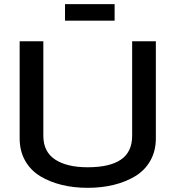

<svg xmlns="http://www.w3.org/2000/svg" viewBox="-20 -900 850 930"><path d="M294.9 -799.8V-879.9H535.2V-799.8ZM75.2 -700.2H189.9V-242.2Q189.9 -165 246.8 -127.4Q303.7 -89.8 404.8 -89.8Q511.7 -89.8 565.9 -127Q620.1 -164.1 620.1 -242.2V-700.2H734.9V-230Q734.9 -168.9 708.3 -121.8Q681.6 -74.7 635 -46.6Q588.4 -18.6 530.3 -4.4Q472.2 9.8 404.8 9.8Q337.4 9.8 279.3 -4.4Q221.2 -18.6 174.8 -46.6Q128.4 -74.7 101.8 -121.6Q75.2 -168.5 75.2 -230Z"/></svg>

Font: Copperplate Sans CC Heavy
Style: Regular
Weight: 400
Designer: indestructible type*
Foundry: Cowboy Collective
Version: Version 1.000